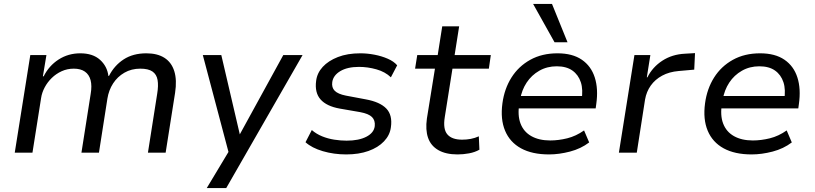

<svg xmlns="http://www.w3.org/2000/svg" viewBox="-20 -776 4143 976"><path d="M55 0 134 -496H216L198 -388H202Q229 -442 278 -473.5Q327 -505 388 -505Q452 -505 488.5 -472Q525 -439 531 -390H534Q561 -443 608.5 -474Q656 -505 724 -505Q780 -505 816 -482Q852 -459 866 -414Q880 -369 870 -304L822 0H732L779 -299Q786 -341 781 -369.5Q776 -398 755 -412.5Q734 -427 693 -427Q648 -427 612.5 -406.5Q577 -386 555 -352Q533 -318 526 -275L483 0H394L441 -299Q448 -340 440.5 -368.5Q433 -397 411.5 -412Q390 -427 355 -427Q322 -427 293.5 -414Q265 -401 243 -379.5Q221 -358 207 -331.5Q193 -305 189 -278L145 0Z M1031 180 1153 -23 1149 25 1011 -496H1105L1199 -93L1420 -496H1518L1130 180Z M1740 9Q1677 9 1621 -7.5Q1565 -24 1533 -53L1565 -115Q1588 -95 1617.5 -83Q1647 -71 1679.5 -66Q1712 -61 1742 -61Q1804 -61 1842.5 -81Q1881 -101 1885 -135Q1888 -164 1871 -181Q1854 -198 1811 -206L1707 -224Q1640 -236 1609.5 -270.5Q1579 -305 1587 -365Q1592 -405 1620.5 -436Q1649 -467 1697.5 -486Q1746 -505 1812 -505Q1847 -505 1883.5 -498Q1920 -491 1951 -477.5Q1982 -464 1999 -444L1967 -383Q1938 -411 1893.5 -423.5Q1849 -436 1805 -436Q1746 -436 1710 -414.5Q1674 -393 1669 -359Q1665 -331 1681.5 -314.5Q1698 -298 1738 -290L1839 -271Q1911 -258 1943.5 -224.5Q1976 -191 1967 -129Q1962 -89 1932 -57.5Q1902 -26 1853 -8.5Q1804 9 1740 9Z M2306 9Q2246 9 2208 -13Q2170 -35 2156 -75.5Q2142 -116 2150 -173L2191 -427H2090L2101 -496H2205L2228 -642H2314L2291 -496H2475L2465 -427H2280L2241 -181Q2231 -120 2254 -93Q2277 -66 2329 -66Q2352 -66 2373 -70Q2394 -74 2414 -83L2417 -15Q2394 -2 2364.5 3.5Q2335 9 2306 9Z M2771 9Q2685 9 2628.5 -22Q2572 -53 2547.5 -111.5Q2523 -170 2534 -251Q2544 -325 2580 -382Q2616 -439 2675.5 -472Q2735 -505 2814 -505Q2890 -505 2937.5 -472.5Q2985 -440 3003.5 -382Q3022 -324 3011 -247L3008 -225H2597L2607 -288H2959L2936 -266Q2945 -320 2932.5 -358Q2920 -396 2889.5 -417.5Q2859 -439 2810 -439Q2761 -439 2721.5 -416.5Q2682 -394 2657 -356Q2632 -318 2624 -270L2620 -250Q2610 -190 2626 -148Q2642 -106 2681 -84Q2720 -62 2777 -62Q2819 -62 2863.5 -73Q2908 -84 2949 -113L2975 -52Q2933 -20 2877.5 -5.5Q2822 9 2771 9ZM2799 -561 2690 -756H2786L2865 -561Z M3126 0 3205 -496H3286L3268 -383H3271Q3297 -435 3347 -467.5Q3397 -500 3462 -503L3513 -506L3509 -422L3430 -415Q3382 -411 3346 -391.5Q3310 -372 3288 -341Q3266 -310 3259 -270L3217 0Z M3801 9Q3715 9 3658.5 -22Q3602 -53 3577.5 -111.5Q3553 -170 3564 -251Q3574 -325 3610 -382Q3646 -439 3705.5 -472Q3765 -505 3844 -505Q3920 -505 3967.5 -472.5Q4015 -440 4033.5 -382Q4052 -324 4041 -247L4038 -225H3627L3637 -288H3989L3966 -266Q3975 -320 3962.5 -358Q3950 -396 3919.5 -417.5Q3889 -439 3840 -439Q3791 -439 3751.5 -416.5Q3712 -394 3687 -356Q3662 -318 3654 -270L3650 -250Q3640 -190 3656 -148Q3672 -106 3711 -84Q3750 -62 3807 -62Q3849 -62 3893.5 -73Q3938 -84 3979 -113L4005 -52Q3963 -20 3907.5 -5.5Q3852 9 3801 9Z"/></svg>

Font: Nunito Sans 7pt
Style: Italic
Weight: 400
Italic angle: -9°
Designer: Vernon Adams
Foundry: Vernon Adams
Version: Version 3.101;gftools[0.9.27]